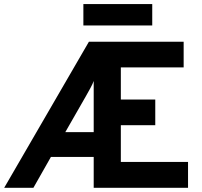

<svg xmlns="http://www.w3.org/2000/svg" viewBox="-41 -900 968 920"><path d="M-21 0 385 -700H839V-577H538V-423H703V-300H538V-124H860V0H408V-148H203L119 0ZM272 -267H408V-512Q404 -499.5 391.8 -477.2Q379.5 -455 370.5 -439ZM358.5 -778V-880.5H688.5V-778Z"/></svg>

Font: Overpass
Style: Bold
Weight: 700
Designer: Delve Withrington, Dave Bailey, Thomas Jockin
Foundry: Delve Fonts LLC
Version: Version 4.000; ttfautohint (v1.8.3)